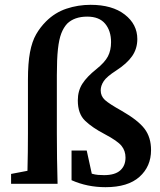

<svg xmlns="http://www.w3.org/2000/svg" viewBox="-20 -763 664 797"><path d="M96 -210V-432Q96 -501 104.5 -546Q113 -591 130 -620.5Q147 -650 171 -674Q208 -711 256 -727Q304 -743 356 -743Q446 -743 498 -702.5Q550 -662 550 -601Q550 -561 528.5 -530Q507 -499 462 -470Q423 -445 410.5 -426Q398 -407 398 -388Q398 -364 415.5 -348Q433 -332 485 -303Q553 -264 580 -228.5Q607 -193 607 -140Q607 -72 559 -29Q511 14 418 14Q342 14 277 -15V-138H340L361 -42Q375 -38 387 -37Q399 -36 412 -36Q457 -36 479 -55.5Q501 -75 501 -109Q501 -137 484.5 -157.5Q468 -178 415 -206Q363 -233 333 -262Q303 -291 303 -346Q303 -386 322 -415.5Q341 -445 380 -476Q415 -504 428 -529Q441 -554 441 -588Q441 -635 416.5 -664.5Q392 -694 342 -694Q289 -694 259 -665Q244 -649 234.5 -624.5Q225 -600 220.5 -559Q216 -518 216 -451V-210Q216 -105 219 0H26V-41L94 -54Q95 -93 95.5 -132Q96 -171 96 -210Z"/></svg>

Font: Source Serif Pro SemiBold
Style: Regular
Weight: 600
Designer: Frank Grießhammer
Foundry: Adobe Systems Incorporated
Version: Version 3.001;hotconv 1.0.111;makeotfexe 2.5.65597